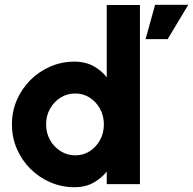

<svg xmlns="http://www.w3.org/2000/svg" viewBox="-20 -771 808 804"><path d="M427 -750H566V0H427V-52.5Q403.5 -23.5 370 -5.2Q336.5 13 293 13Q238.5 13 191 -7.5Q143.5 -28 107.2 -64.2Q71 -100.5 50.5 -148Q30 -195.5 30 -250Q30 -304.5 50.5 -352Q71 -399.5 107.2 -435.8Q143.5 -472 191 -492.5Q238.5 -513 293 -513Q336.5 -513 370 -495Q403.5 -477 427 -447.5ZM295 -120.5Q329 -120.5 356 -138Q383 -155.5 399 -184.8Q415 -214 415 -250Q415 -286 399 -315.2Q383 -344.5 356 -362Q329 -379.5 295 -379.5Q260.5 -379.5 233 -362Q205.5 -344.5 189.2 -315.2Q173 -286 173 -250Q173 -214 189.5 -184.8Q206 -155.5 233.8 -138Q261.5 -120.5 295 -120.5ZM589.5 -607 629.5 -751H768.5L682 -607Z"/></svg>

Font: Urbanist ExtraBold
Style: Regular
Weight: 800
Designer: Corey Hu
Foundry: Corey Hu
Version: Version 1.330; ttfautohint (v1.8.4.7-5d5b)